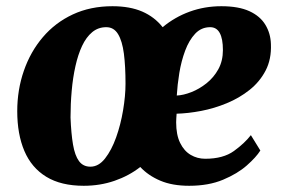

<svg xmlns="http://www.w3.org/2000/svg" viewBox="-20 -588 910 618"><path d="M249.5 10Q176.5 10 129 -19Q81.5 -48 58.5 -102Q35.5 -156 35.5 -230Q35.5 -299 56.8 -360.2Q78 -421.5 117.8 -468.2Q157.5 -515 214.2 -541.5Q271 -568 342 -568Q398 -568 437.8 -550.8Q477.5 -533.5 503.5 -500.5Q542.5 -533 590.5 -550.5Q638.5 -568 692.5 -568Q748 -568 782.8 -552Q817.5 -536 834.2 -508.2Q851 -480.5 852 -446Q854 -397.5 835 -361Q816 -324.5 783.2 -298.5Q750.5 -272.5 710 -255.8Q669.5 -239 627.5 -231Q585.5 -223 548.5 -222Q548 -214.5 547.5 -207.8Q547 -201 547 -194.5Q547 -154 559.8 -128Q572.5 -102 593.8 -89.5Q615 -77 640.5 -77Q698.5 -77 733 -102Q767.5 -127 787.5 -153L818 -103.5Q804.5 -82 774.5 -55.5Q744.5 -29 698 -9.5Q651.5 10 589 10Q534.5 10 495.8 -6.5Q457 -23 431.5 -50.5Q395 -22 348.5 -6Q302 10 249.5 10ZM271 -51.5Q297.5 -51.5 318.2 -78Q339 -104.5 353.8 -145.8Q368.5 -187 376.2 -233.2Q384 -279.5 384 -319Q384 -374.5 378.8 -415.2Q373.5 -456 360 -478.2Q346.5 -500.5 322 -500.5Q296 -500.5 276.8 -484.5Q257.5 -468.5 244.2 -440.2Q231 -412 222.8 -375Q214.5 -338 210.8 -295.8Q207 -253.5 207 -210Q209 -158 215 -122.8Q221 -87.5 234.2 -69.5Q247.5 -51.5 271 -51.5ZM549 -280.5Q570.5 -281.5 596 -291.5Q621.5 -301.5 644.8 -320Q668 -338.5 682.8 -365.2Q697.5 -392 697.5 -427Q697.5 -463.5 687.2 -482Q677 -500.5 656.5 -500.5Q628 -500.5 608.2 -479.5Q588.5 -458.5 576 -425Q563.5 -391.5 557.2 -353.2Q551 -315 549 -280.5Z"/></svg>

Font: Merriweather Light 18pt Black
Style: Italic
Weight: 900
Italic angle: -7.8°
Version: Version 2.101